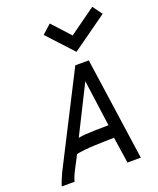

<svg xmlns="http://www.w3.org/2000/svg" viewBox="-165 -1019 918 1117"><g transform="rotate(-20 293.5 -460.5)"><path d="M368.7 -706.5 587.4 -862.3 544.4 -921.4 380.4 -803.7 278.8 -914.6 223.1 -864.3ZM397.5 -241.7 309.1 -240.2C268.1 -238.3 240.7 -238.3 210 -231.9L358.4 -528.3ZM427.2 0H509.8L418.9 -635.3H335.4L51.3 -77.6C41 -56.6 23.4 -13.7 20.5 0H99.6C102.1 -13.7 115.2 -44.9 123 -59.1L168.5 -146.5C225.1 -159.7 333.5 -160.6 402.8 -162.1Z"/></g></svg>

Font: Fantasque Sans Mono
Style: RegItalic
Weight: 400
Italic angle: -11°
Monospace: yes
Designer: Jany Belluz
Version: Version 1.6.3